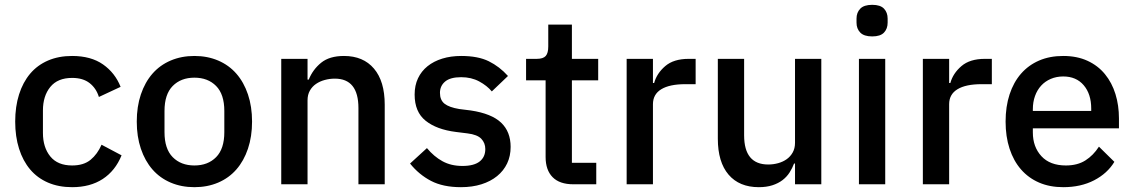

<svg xmlns="http://www.w3.org/2000/svg" viewBox="-20 -764 4702 796"><path d="M279 12Q223 12 179 -7Q135 -26 105 -61.5Q75 -97 59 -147.5Q43 -198 43 -260Q43 -322 59 -372.5Q75 -423 105 -458.5Q135 -494 179 -513Q223 -532 279 -532Q357 -532 407 -497Q457 -462 480 -404L390 -362Q379 -398 351.5 -419.5Q324 -441 279 -441Q219 -441 188.5 -403.5Q158 -366 158 -306V-213Q158 -153 188.5 -115.5Q219 -78 279 -78Q327 -78 355.5 -101.5Q384 -125 401 -164L484 -120Q458 -56 406 -22Q354 12 279 12Z M786 12Q732 12 687.5 -7Q643 -26 612 -61.5Q581 -97 564 -147.5Q547 -198 547 -260Q547 -322 564 -372.5Q581 -423 612 -458.5Q643 -494 687.5 -513Q732 -532 786 -532Q840 -532 884.5 -513Q929 -494 960 -458.5Q991 -423 1008 -372.5Q1025 -322 1025 -260Q1025 -198 1008 -147.5Q991 -97 960 -61.5Q929 -26 884.5 -7Q840 12 786 12ZM786 -78Q842 -78 876 -112.5Q910 -147 910 -216V-304Q910 -373 876 -407.5Q842 -442 786 -442Q730 -442 696 -407.5Q662 -373 662 -304V-216Q662 -147 696 -112.5Q730 -78 786 -78Z M1146 0V-520H1255V-434H1260Q1277 -476 1311.5 -504Q1346 -532 1406 -532Q1486 -532 1530.5 -479.5Q1575 -427 1575 -330V0H1466V-316Q1466 -438 1368 -438Q1347 -438 1326.5 -432.5Q1306 -427 1290 -416Q1274 -405 1264.5 -388Q1255 -371 1255 -348V0Z M1891 12Q1817 12 1767 -14Q1717 -40 1680 -86L1750 -150Q1779 -115 1814.5 -95.5Q1850 -76 1897 -76Q1945 -76 1968.5 -94.5Q1992 -113 1992 -146Q1992 -171 1975.5 -188.5Q1959 -206 1918 -211L1870 -217Q1790 -227 1744.5 -263.5Q1699 -300 1699 -372Q1699 -410 1713 -439.5Q1727 -469 1752.5 -489.5Q1778 -510 1813.5 -521Q1849 -532 1892 -532Q1962 -532 2006.5 -510Q2051 -488 2086 -449L2019 -385Q1999 -409 1966.5 -426.5Q1934 -444 1892 -444Q1847 -444 1825.5 -426Q1804 -408 1804 -379Q1804 -349 1823 -334Q1842 -319 1884 -312L1932 -306Q2018 -293 2057.5 -255.5Q2097 -218 2097 -155Q2097 -117 2082.5 -86.5Q2068 -56 2041 -34Q2014 -12 1976 0Q1938 12 1891 12Z M2357 0Q2300 0 2271 -29.5Q2242 -59 2242 -113V-431H2161V-520H2205Q2232 -520 2242.5 -532Q2253 -544 2253 -571V-662H2351V-520H2460V-431H2351V-89H2452V0Z M2578 0V-520H2687V-420H2692Q2703 -460 2738 -490Q2773 -520 2835 -520H2864V-415H2821Q2756 -415 2721.5 -394Q2687 -373 2687 -332V0Z M3276 -86H3272Q3265 -67 3253.5 -49Q3242 -31 3224.5 -17.5Q3207 -4 3182.5 4Q3158 12 3126 12Q3045 12 3000.5 -40Q2956 -92 2956 -189V-520H3065V-203Q3065 -82 3165 -82Q3186 -82 3206 -87.5Q3226 -93 3241.5 -104Q3257 -115 3266.5 -132Q3276 -149 3276 -172V-520H3385V0H3276Z M3596 -613Q3562 -613 3546.5 -629Q3531 -645 3531 -670V-687Q3531 -712 3546.5 -728Q3562 -744 3596 -744Q3630 -744 3645 -728Q3660 -712 3660 -687V-670Q3660 -645 3645 -629Q3630 -613 3596 -613ZM3541 -520H3650V0H3541Z M3806 0V-520H3915V-420H3920Q3931 -460 3966 -490Q4001 -520 4063 -520H4092V-415H4049Q3984 -415 3949.5 -394Q3915 -373 3915 -332V0Z M4388 12Q4332 12 4288 -7Q4244 -26 4213 -61.5Q4182 -97 4165.5 -147.5Q4149 -198 4149 -260Q4149 -322 4165.5 -372.5Q4182 -423 4213 -458.5Q4244 -494 4288 -513Q4332 -532 4388 -532Q4445 -532 4488.5 -512Q4532 -492 4561 -456.5Q4590 -421 4604.5 -374Q4619 -327 4619 -273V-232H4262V-215Q4262 -155 4297.5 -116.5Q4333 -78 4399 -78Q4447 -78 4480 -99Q4513 -120 4536 -156L4600 -93Q4571 -45 4516 -16.5Q4461 12 4388 12ZM4388 -447Q4360 -447 4336.5 -437Q4313 -427 4296.5 -409Q4280 -391 4271 -366Q4262 -341 4262 -311V-304H4504V-314Q4504 -374 4473 -410.5Q4442 -447 4388 -447Z"/></svg>

Font: IBM Plex Sans Thai Looped Medium
Style: Regular
Weight: 500
Designer: Mike Abbink, Paul van der Laan, Pieter van Rosmalen, Ben Mitchell, Mark Frömberg
Foundry: Bold Monday
Version: Version 1.1